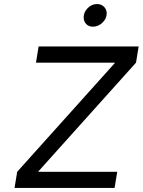

<svg xmlns="http://www.w3.org/2000/svg" viewBox="-20 -930 706 950"><path d="M65 -80 548 -618V-620H158L171 -700H666L653 -620L170 -82V-80H560L547 0H52ZM394 -844Q394 -870 414 -890Q434 -910 460 -910Q481 -910 494.5 -896.5Q508 -883 508 -864Q508 -838 487 -818Q466 -798 440 -798Q419 -798 406.5 -811Q394 -824 394 -844Z"/></svg>

Font: Be Vietnam
Style: Italic
Weight: 400
Italic angle: -9.33299°
Designer: Gabriel Lam
Foundry: TypeRant
Version: Version 3.000